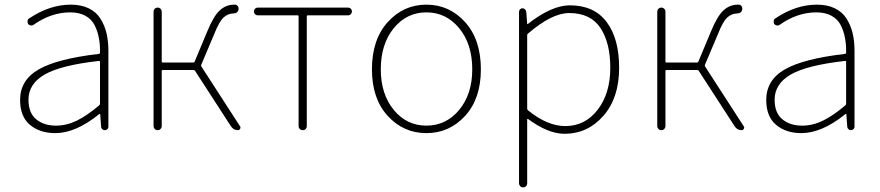

<svg xmlns="http://www.w3.org/2000/svg" viewBox="-20 -560 3785 826"><path d="M217.8 12.7Q151.4 12.7 108.9 -22.9Q66.4 -58.6 66.4 -129.9Q66.4 -215.8 147 -261.7Q227.5 -307.6 405.3 -328.1Q410.2 -329.1 410.2 -333Q410.2 -337.9 410.2 -342.8Q410.2 -372.1 405.3 -396.5Q400.4 -424.8 387.2 -451.2Q374 -477.5 347.2 -492.2Q320.3 -506.8 282.2 -506.8Q200.2 -506.8 124 -453.1Q118.2 -449.2 111.3 -450.7Q104.5 -452.1 100.6 -457Q97.7 -463.9 98.6 -470.7Q99.6 -477.5 106.4 -481.4Q194.3 -540 284.2 -540Q329.1 -540 361.3 -524.4Q393.6 -508.8 411.6 -480.5Q429.7 -452.1 438 -418Q446.3 -383.8 446.3 -340.8V-14.6Q446.3 -8.8 441.9 -4.4Q437.5 0 431.2 0Q424.8 0 419.9 -4.4Q415 -8.8 415 -14.6L411.1 -68.4Q411.1 -70.3 409.7 -70.3Q408.2 -70.3 407.2 -69.3Q305.7 12.7 217.8 12.7ZM220.7 -19.5Q266.6 -19.5 310.5 -41Q354.5 -62.5 406.2 -106.4Q410.2 -109.4 410.2 -113.3V-293.9Q410.2 -297.9 406.2 -297.9Q406.2 -297.9 405.3 -297.9Q241.2 -279.3 171.9 -239.3Q102.5 -199.2 102.5 -130.9Q102.5 -74.2 135.7 -46.9Q168.9 -19.5 220.7 -19.5Z M845.7 -281.2Q843.8 -277.3 846.7 -273.4L1012.7 -16.6Q1014.6 -13.7 1014.6 -10.7Q1014.6 -7.8 1012.7 -5.9Q1009.8 0 1003.9 0Q984.4 0 973.6 -16.6L819.3 -254.9Q817.4 -258.8 812.5 -258.8H680.7Q675.8 -258.8 675.8 -254.9V-17.6Q675.8 -10.7 670.9 -5.4Q666 0 658.2 0Q650.4 0 645.5 -5.4Q640.6 -10.7 640.6 -17.6V-508.8Q640.6 -516.6 645.5 -522Q650.4 -527.3 658.2 -527.3Q666 -527.3 670.9 -522Q675.8 -516.6 675.8 -508.8V-294.9Q675.8 -291 680.7 -291H811.5Q816.4 -291 817.4 -294.9L872.1 -425.8Q899.4 -492.2 926.3 -516.1Q953.1 -540 987.3 -540Q989.3 -540 992.2 -540Q1000 -539.1 1003.9 -532.2Q1007.8 -525.4 1005.9 -517.6Q1002 -502 982.4 -502Q959 -501 940.9 -483.9Q922.9 -466.8 902.3 -415Z M1264.6 -17.6V-489.3Q1264.6 -494.1 1260.7 -494.1H1088.9Q1082 -494.1 1077.1 -499Q1072.3 -503.9 1072.3 -510.7Q1072.3 -517.6 1077.1 -522.5Q1082 -527.3 1088.9 -527.3H1477.5Q1484.4 -527.3 1489.3 -522.5Q1494.1 -517.6 1494.1 -510.7Q1494.1 -503.9 1489.3 -499Q1484.4 -494.1 1477.5 -494.1H1304.7Q1299.8 -494.1 1299.8 -489.3V-17.6Q1299.8 -9.8 1294.9 -4.9Q1290 0 1282.7 0Q1275.4 0 1270 -4.9Q1264.6 -9.8 1264.6 -17.6Z M1580.1 -261.7Q1580.1 -389.6 1647.9 -464.8Q1715.8 -540 1814.5 -540Q1913.1 -540 1981 -464.8Q2048.8 -389.6 2048.8 -261.7Q2048.8 -135.7 1981 -61.5Q1913.1 12.7 1814.5 12.7Q1715.8 12.7 1647.9 -61.5Q1580.1 -135.7 1580.1 -261.7ZM2011.7 -261.7Q2011.7 -370.1 1955.6 -438.5Q1899.4 -506.8 1814.5 -506.8Q1729.5 -506.8 1673.8 -438.5Q1618.2 -370.1 1618.2 -261.7Q1618.2 -155.3 1673.8 -87.4Q1729.5 -19.5 1814.5 -19.5Q1899.4 -19.5 1955.6 -87.4Q2011.7 -155.3 2011.7 -261.7Z M2252 -416Q2248 -413.1 2248 -409.2V-92.8Q2248 -87.9 2252 -85Q2335 -17.6 2412.1 -17.6Q2497.1 -17.6 2551.3 -87.9Q2605.5 -158.2 2605.5 -268.6Q2605.5 -376 2563 -439.9Q2520.5 -503.9 2428.7 -503.9Q2354.5 -503.9 2252 -416ZM2212.9 227.5V-508.8Q2212.9 -515.6 2217.3 -520Q2221.7 -524.4 2227.5 -524.4Q2233.4 -524.4 2238.3 -520Q2243.2 -515.6 2244.1 -508.8L2248 -457Q2248 -456.1 2249 -456.1Q2250 -456.1 2251 -457Q2353.5 -537.1 2431.6 -537.1Q2536.1 -537.1 2589.8 -465.3Q2643.6 -393.6 2643.6 -268.6Q2643.6 -138.7 2575.7 -61.5Q2507.8 15.6 2409.2 15.6Q2337.9 15.6 2252 -47.9Q2248 -49.8 2248 -45.9V227.5Q2248 235.4 2243.2 240.7Q2238.3 246.1 2230.5 246.1Q2222.7 246.1 2217.8 240.7Q2212.9 235.4 2212.9 227.5Z M3012.7 -281.2Q3010.7 -277.3 3013.7 -273.4L3179.7 -16.6Q3181.6 -13.7 3181.6 -10.7Q3181.6 -7.8 3179.7 -5.9Q3176.8 0 3170.9 0Q3151.4 0 3140.6 -16.6L2986.3 -254.9Q2984.4 -258.8 2979.5 -258.8H2847.7Q2842.8 -258.8 2842.8 -254.9V-17.6Q2842.8 -10.7 2837.9 -5.4Q2833 0 2825.2 0Q2817.4 0 2812.5 -5.4Q2807.6 -10.7 2807.6 -17.6V-508.8Q2807.6 -516.6 2812.5 -522Q2817.4 -527.3 2825.2 -527.3Q2833 -527.3 2837.9 -522Q2842.8 -516.6 2842.8 -508.8V-294.9Q2842.8 -291 2847.7 -291H2978.5Q2983.4 -291 2984.4 -294.9L3039.1 -425.8Q3066.4 -492.2 3093.3 -516.1Q3120.1 -540 3154.3 -540Q3156.2 -540 3159.2 -540Q3167 -539.1 3170.9 -532.2Q3174.8 -525.4 3172.9 -517.6Q3168.9 -502 3149.4 -502Q3126 -501 3107.9 -483.9Q3089.8 -466.8 3069.3 -415Z M3427.7 12.7Q3361.3 12.7 3318.8 -22.9Q3276.4 -58.6 3276.4 -129.9Q3276.4 -215.8 3356.9 -261.7Q3437.5 -307.6 3615.2 -328.1Q3620.1 -329.1 3620.1 -333Q3620.1 -337.9 3620.1 -342.8Q3620.1 -372.1 3615.2 -396.5Q3610.4 -424.8 3597.2 -451.2Q3584 -477.5 3557.1 -492.2Q3530.3 -506.8 3492.2 -506.8Q3410.2 -506.8 3334 -453.1Q3328.1 -449.2 3321.3 -450.7Q3314.5 -452.1 3310.5 -457Q3307.6 -463.9 3308.6 -470.7Q3309.6 -477.5 3316.4 -481.4Q3404.3 -540 3494.1 -540Q3539.1 -540 3571.3 -524.4Q3603.5 -508.8 3621.6 -480.5Q3639.6 -452.1 3647.9 -418Q3656.2 -383.8 3656.2 -340.8V-14.6Q3656.2 -8.8 3651.9 -4.4Q3647.5 0 3641.1 0Q3634.8 0 3629.9 -4.4Q3625 -8.8 3625 -14.6L3621.1 -68.4Q3621.1 -70.3 3619.6 -70.3Q3618.2 -70.3 3617.2 -69.3Q3515.6 12.7 3427.7 12.7ZM3430.7 -19.5Q3476.6 -19.5 3520.5 -41Q3564.5 -62.5 3616.2 -106.4Q3620.1 -109.4 3620.1 -113.3V-293.9Q3620.1 -297.9 3616.2 -297.9Q3616.2 -297.9 3615.2 -297.9Q3451.2 -279.3 3381.8 -239.3Q3312.5 -199.2 3312.5 -130.9Q3312.5 -74.2 3345.7 -46.9Q3378.9 -19.5 3430.7 -19.5Z"/></svg>

Font: Gen Jyuu Gothic ExtraLight
Style: Regular
Weight: 100
Designer: [Source Han Sans]
Ryoko NISHIZUKA  (kana & ideographs); Paul D. Hunt (Latin, Greek & Cyrillic); Wenlong ZHANG  (bopomofo
Version: Version 1.002.20150607